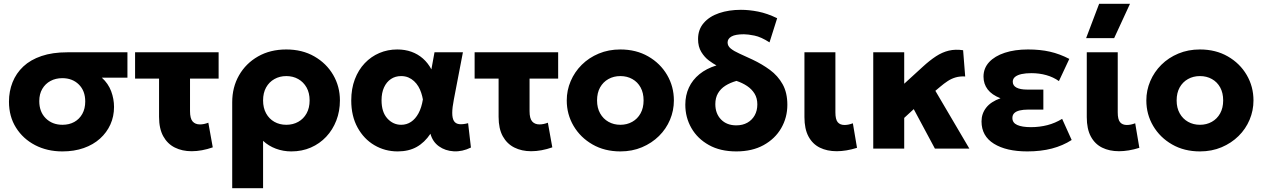

<svg xmlns="http://www.w3.org/2000/svg" viewBox="-20 -787 6688 1017"><path d="M310.5 15Q230 15 166 -18.2Q102 -51.5 64.8 -110.8Q27.5 -170 27.5 -248.5Q27.5 -303.5 46.5 -351.2Q65.5 -399 103.5 -434.8Q141.5 -470.5 199.8 -490.2Q258 -510 336.5 -510H655V-375.5H519.5Q553.5 -344.5 568.8 -303.8Q584 -263 584 -220.5Q584 -170.5 564.8 -127.8Q545.5 -85 509.8 -52.8Q474 -20.5 423.5 -2.8Q373 15 310.5 15ZM311 -126Q346.5 -126 373.5 -141Q400.5 -156 416 -183.8Q431.5 -211.5 431.5 -249.5Q431.5 -306 397.5 -339.5Q363.5 -373 310 -373Q275 -373 247.5 -358.2Q220 -343.5 204 -316.2Q188 -289 188 -251.5Q188 -194.5 222.5 -160.2Q257 -126 311 -126Z M995 14Q945 14 906 -5.5Q867 -25 844.8 -65.2Q822.5 -105.5 822.5 -168V-370.5H695.5V-510H1138V-370.5H986.5V-198.5Q986.5 -159.5 1000.2 -143.8Q1014 -128 1039 -128Q1049.5 -128 1060.5 -130.2Q1071.5 -132.5 1083.5 -137L1107 -6.5Q1078.5 3.5 1050 8.8Q1021.5 14 995 14Z M1210 210V-245.5Q1210 -325 1246.2 -388.2Q1282.5 -451.5 1347 -488.2Q1411.5 -525 1496.5 -525Q1581 -525 1645 -488.2Q1709 -451.5 1744.8 -390.2Q1780.5 -329 1780.5 -255Q1780.5 -198 1761.5 -148.8Q1742.5 -99.5 1708 -62.8Q1673.5 -26 1626.5 -5.5Q1579.5 15 1523 15Q1480 15 1441.2 0.5Q1402.5 -14 1373.5 -41V210ZM1496.5 -126Q1532 -126 1560 -141.8Q1588 -157.5 1604 -186.5Q1620 -215.5 1620 -255Q1620 -295 1603.8 -323.8Q1587.5 -352.5 1559.8 -368.2Q1532 -384 1496.5 -384Q1461.5 -384 1433.5 -368.2Q1405.5 -352.5 1389.5 -323.8Q1373.5 -295 1373.5 -255Q1373.5 -215.5 1389.5 -186.5Q1405.5 -157.5 1433.2 -141.8Q1461 -126 1496.5 -126Z M2086.5 15Q2019 15 1963 -18Q1907 -51 1873.8 -111.8Q1840.5 -172.5 1840.5 -255Q1840.5 -317 1859.5 -367Q1878.5 -417 1912 -452.2Q1945.5 -487.5 1989.5 -506.2Q2033.5 -525 2084.5 -525Q2125 -525 2159.2 -512.8Q2193.5 -500.5 2220.2 -477Q2247 -453.5 2265 -419.5L2281.5 -510H2432L2384 -260Q2375.5 -217 2375.5 -189Q2375.5 -161 2384.2 -146.5Q2393 -132 2411.8 -129.5Q2430.5 -127 2459.5 -134.5L2474.5 -5.5Q2428.5 17 2383.5 14.5Q2338.5 12 2305 -12Q2271.5 -36 2260 -78.5Q2229 -32 2186.8 -8.5Q2144.5 15 2086.5 15ZM2105 -126Q2134 -126 2157.2 -141.5Q2180.5 -157 2196.8 -187Q2213 -217 2220 -260.5Q2217 -277.5 2211.2 -295.2Q2205.5 -313 2196 -329Q2186.5 -345 2173.2 -357.2Q2160 -369.5 2143 -376.8Q2126 -384 2104.5 -384Q2074 -384 2050.8 -368.5Q2027.5 -353 2014.2 -324.2Q2001 -295.5 2001 -256Q2001 -193.5 2031.5 -159.8Q2062 -126 2105 -126Z M2793.5 14Q2743.5 14 2704.5 -5.5Q2665.5 -25 2643.2 -65.2Q2621 -105.5 2621 -168V-370.5H2494V-510H2936.5V-370.5H2785V-198.5Q2785 -159.5 2798.8 -143.8Q2812.5 -128 2837.5 -128Q2848 -128 2859 -130.2Q2870 -132.5 2882 -137L2905.5 -6.5Q2877 3.5 2848.5 8.8Q2820 14 2793.5 14Z M3266 15Q3182.5 15 3118.5 -21.8Q3054.5 -58.5 3018.2 -120Q2982 -181.5 2982 -255Q2982 -308.5 3002.8 -357.2Q3023.5 -406 3061.5 -443.8Q3099.5 -481.5 3151.5 -503.2Q3203.5 -525 3266 -525Q3349.5 -525 3413.5 -488.2Q3477.5 -451.5 3513.5 -390Q3549.5 -328.5 3549.5 -255Q3549.5 -201.5 3529 -152.8Q3508.5 -104 3470.5 -66.5Q3432.5 -29 3380.5 -7Q3328.5 15 3266 15ZM3266 -126Q3301 -126 3329 -141.8Q3357 -157.5 3373 -186.5Q3389 -215.5 3389 -255Q3389 -295 3373.2 -323.8Q3357.5 -352.5 3329.5 -368.2Q3301.5 -384 3266 -384Q3230.5 -384 3202.5 -368.2Q3174.5 -352.5 3158.5 -323.8Q3142.5 -295 3142.5 -255Q3142.5 -215.5 3158.8 -186.5Q3175 -157.5 3203 -141.8Q3231 -126 3266 -126Z M3880 15Q3795 15 3734.8 -18.8Q3674.5 -52.5 3642.2 -108.8Q3610 -165 3610 -232.5Q3610 -282 3629 -323Q3648 -364 3684.8 -394Q3721.5 -424 3775 -440.5Q3758 -449.5 3735 -466.5Q3712 -483.5 3694.8 -511.5Q3677.5 -539.5 3677.5 -580Q3677.5 -630.5 3707.5 -665.2Q3737.5 -700 3789 -717.5Q3840.5 -735 3904.5 -735Q3948.5 -735 3996.2 -725.5Q4044 -716 4096.5 -690.5L4056 -562.5Q4011 -591.5 3976.2 -598.5Q3941.5 -605.5 3920.5 -605.5Q3875.5 -605.5 3854.8 -593.8Q3834 -582 3834 -562Q3834 -543.5 3850.5 -530Q3867 -516.5 3896.5 -503.2Q3926 -490 3965.5 -471.5Q4016.5 -447.5 4058.5 -416.5Q4100.5 -385.5 4125.5 -340.8Q4150.5 -296 4150.5 -232Q4150.5 -164.5 4118 -108.2Q4085.5 -52 4025 -18.5Q3964.5 15 3880 15ZM3880 -123Q3913.5 -123 3938.5 -137Q3963.5 -151 3977.5 -176Q3991.5 -201 3991.5 -234Q3991.5 -267 3976.8 -291Q3962 -315 3937.2 -331.5Q3912.5 -348 3881 -358.5Q3847.5 -349 3822.2 -333Q3797 -317 3783 -292.8Q3769 -268.5 3769 -235.5Q3769 -185.5 3799.2 -154.2Q3829.5 -123 3880 -123Z M4412 14Q4361 14 4322.5 -5Q4284 -24 4262.5 -64Q4241 -104 4241 -166.5V-510H4405V-192Q4405 -154.5 4417.2 -139.8Q4429.5 -125 4453.5 -125Q4463.5 -125 4474.5 -127.2Q4485.5 -129.5 4497.5 -134L4519.5 -4Q4491 5 4463.8 9.5Q4436.5 14 4412 14Z M4605.5 0V-510H4769.5V-343.5L4868 -433.5Q4904.5 -467 4937.8 -488.8Q4971 -510.5 5005.8 -518.8Q5040.5 -527 5081.5 -521L5092.5 -382Q5064.5 -383.5 5042 -377Q5019.5 -370.5 4999.8 -357.5Q4980 -344.5 4959.5 -327L4934.5 -306L5114.5 0H4932L4820 -209L4769.5 -162.5V0Z M5421.5 15Q5310 15 5244.5 -25.8Q5179 -66.5 5179 -144Q5179 -185 5203.8 -216.8Q5228.5 -248.5 5279.5 -266.5Q5233.5 -284.5 5211.5 -313.5Q5189.5 -342.5 5189.5 -381Q5189.5 -425.5 5219.2 -457.8Q5249 -490 5302.2 -507.5Q5355.5 -525 5425 -525Q5490 -525 5541.5 -513.2Q5593 -501.5 5644 -475L5589 -357.5Q5559.5 -378.5 5522.2 -389Q5485 -399.5 5443 -399.5Q5413.5 -399.5 5391.5 -394.8Q5369.5 -390 5357 -380Q5344.5 -370 5344.5 -354Q5344.5 -333.5 5364.2 -323Q5384 -312.5 5420.5 -312.5H5506.5V-206.5H5426.5Q5400 -206.5 5381.2 -202Q5362.5 -197.5 5352.5 -187.8Q5342.5 -178 5342.5 -162Q5342.5 -136.5 5368.2 -125Q5394 -113.5 5440.5 -113.5Q5486.5 -113.5 5528 -124.2Q5569.5 -135 5606 -157.5L5656.5 -45.5Q5610 -15.5 5551.8 -0.2Q5493.5 15 5421.5 15Z M5907.5 14Q5856.5 14 5818 -5Q5779.5 -24 5758 -64Q5736.5 -104 5736.5 -166.5V-510H5900.5V-192Q5900.5 -154.5 5912.8 -139.8Q5925 -125 5949 -125Q5959 -125 5970 -127.2Q5981 -129.5 5993 -134L6015 -4Q5986.5 5 5959.2 9.5Q5932 14 5907.5 14ZM5733 -585 5802 -767H5965.5L5881.5 -585Z M6336 15Q6252.5 15 6188.5 -21.8Q6124.5 -58.5 6088.2 -120Q6052 -181.5 6052 -255Q6052 -308.5 6072.8 -357.2Q6093.5 -406 6131.5 -443.8Q6169.5 -481.5 6221.5 -503.2Q6273.5 -525 6336 -525Q6419.5 -525 6483.5 -488.2Q6547.5 -451.5 6583.5 -390Q6619.5 -328.5 6619.5 -255Q6619.5 -201.5 6599 -152.8Q6578.5 -104 6540.5 -66.5Q6502.5 -29 6450.5 -7Q6398.5 15 6336 15ZM6336 -126Q6371 -126 6399 -141.8Q6427 -157.5 6443 -186.5Q6459 -215.5 6459 -255Q6459 -295 6443.2 -323.8Q6427.5 -352.5 6399.5 -368.2Q6371.5 -384 6336 -384Q6300.5 -384 6272.5 -368.2Q6244.5 -352.5 6228.5 -323.8Q6212.5 -295 6212.5 -255Q6212.5 -215.5 6228.8 -186.5Q6245 -157.5 6273 -141.8Q6301 -126 6336 -126Z"/></svg>

Font: Geologica Cursive
Style: Bold
Weight: 700
Designer: Sindre Bremnes, Frode Helland
Foundry: Monokrom Skriftforlag AS
Version: Version 1.010;gftools[0.9.28]